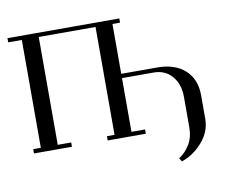

<svg xmlns="http://www.w3.org/2000/svg" viewBox="-92 -822 1381 1141"><g transform="rotate(-10 598.0 -251.5)"><path d="M22 -676.8V-702.1H696.8V-676.8H650.9V-376H867.2Q974.6 -376 1035.4 -320.6Q1096.2 -265.1 1096.2 -168V-26.9Q1096.2 50.3 1042.5 112.3Q988.8 174.3 916 199.2L902.8 178.2Q940.4 154.3 967.3 111.1Q994.1 67.9 994.1 7.8V-176.8Q994.1 -252.9 952.6 -301.5Q911.1 -350.1 841.8 -350.1H650.9V-25.9H732.9V0H502.9V-25.9H548.8V-676.8H206.1V-25.9H287.1V0H58.1V-25.9H104V-676.8Z"/></g></svg>

Font: Dehuti Alt
Style: Bold
Weight: 700
Version: Version 1.2